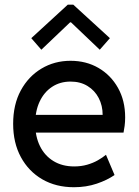

<svg xmlns="http://www.w3.org/2000/svg" viewBox="-20 -784 589 812"><path d="M292.5 7.8Q216.8 7.8 158.9 -25.6Q101.1 -59.1 68.4 -119.4Q35.6 -179.7 35.6 -260.3Q35.6 -341.8 67.9 -401.4Q100.1 -460.9 155.3 -493.9Q210.4 -526.9 278.3 -526.9Q344.7 -526.9 396.7 -496.6Q448.7 -466.3 479 -412.4Q509.3 -358.4 509.3 -287.6Q509.3 -268.1 507.1 -251.7Q504.9 -235.4 502.4 -223.1H110.8V-298.3H414.1Q414.1 -337.4 397.5 -369.4Q380.9 -401.4 350.3 -420.2Q319.8 -439 278.3 -439Q233.9 -439 200.2 -416.7Q166.5 -394.5 147.7 -354.5Q128.9 -314.5 128.9 -261.2Q128.9 -207 148.9 -166.3Q168.9 -125.5 206.1 -102.8Q243.2 -80.1 293.9 -80.1Q323.2 -80.1 348.6 -87.4Q374 -94.7 394 -106.2Q414.1 -117.7 428.2 -129.4L464.4 -43.9Q434.1 -22.5 389.4 -7.3Q344.7 7.8 292.5 7.8ZM154.8 -573.7 112.3 -622.6 266.6 -764.2H290L444.8 -622.6L401.9 -573.7L280.3 -689.5H276.4Z"/></svg>

Font: Reddit Sans Medium
Style: Regular
Weight: 500
Designer: Stephen Hutchings
Foundry: Reddit
Version: Version 1.014